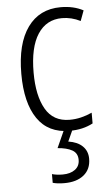

<svg xmlns="http://www.w3.org/2000/svg" viewBox="-55 -578 484 855"><g transform="rotate(-5 187.0 -151.0)"><path d="M242 10Q146 10 97.5 -61Q49 -132 49 -261Q49 -396 101.5 -469Q154 -542 249 -542Q307 -542 350 -519L333 -473Q293 -493 251 -493Q181 -493 142.5 -434Q104 -375 104 -262Q104 -159 138.5 -99Q173 -39 246 -39Q272 -39 297 -45Q322 -51 346 -62V-14Q301 10 242 10ZM317 141Q317 188 285 214Q253 240 198 240Q167 240 146 234V195Q167 201 194 201Q228 201 249 185.5Q270 170 270 142Q270 112 246 98.5Q222 85 181 82L218 0H257L231 57Q272 63 294.5 85Q317 107 317 141Z"/></g></svg>

Font: Noto Sans Condensed Light
Style: Regular
Weight: 300
Width: 3
Designer: Monotype Design Team
Foundry: Monotype Imaging Inc.
Version: Version 2.013; ttfautohint (v1.8.4.7-5d5b)